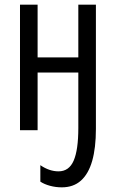

<svg xmlns="http://www.w3.org/2000/svg" viewBox="-20 -556 495 820"><path d="M389.6 -536.1V-5.4Q389.6 75.2 373.8 130.9Q357.9 186.5 325.7 215.3Q293.5 244.1 243.7 244.1Q217.8 244.1 193.6 237.5Q169.4 231 152.3 219.7V149.4Q171.4 162.6 190.9 169.2Q210.4 175.8 230 175.8Q274.9 175.8 294.7 129.9Q314.5 84 314.5 -9.3V-246.1H140.6V0H65.4V-536.1H140.6V-311H314.5V-536.1Z"/></svg>

Font: Open Sans Condensed
Style: Regular
Weight: 400
Width: 3
Designer: Monotype Design Team
Foundry: Monotype Imaging Inc.
Version: Version 3.000